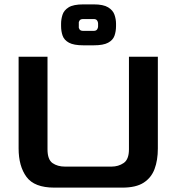

<svg xmlns="http://www.w3.org/2000/svg" viewBox="-20 -847 806 877"><path d="M228 10Q137 10 101 -39Q65 -88 65 -169V-588H197V-165Q197 -118 220 -102Q243 -86 277 -86H489Q521 -86 545 -102.5Q569 -119 569 -165V-588H701V-169Q701 -115 686 -75Q671 -35 636 -12.5Q601 10 539 10ZM361 -640Q317 -640 295 -652Q273 -664 266 -684Q259 -704 259 -728V-739Q259 -759 265.5 -779.5Q272 -800 293.5 -813.5Q315 -827 361 -827H408Q452 -827 474 -813.5Q496 -800 503 -779.5Q510 -759 510 -739V-728Q510 -704 503 -684Q496 -664 474 -652Q452 -640 408 -640ZM360 -706H408Q419 -706 423.5 -712.5Q428 -719 428 -726V-740Q428 -747 423.5 -753.5Q419 -760 408 -760H360Q348 -760 343.5 -753.5Q339 -747 340 -740V-726Q339 -719 343.5 -712.5Q348 -706 360 -706Z"/></svg>

Font: Goldman
Style: Regular
Weight: 400
Designer: Jaikishan Patel
Version: Version 1.000; ttfautohint (v1.8.3)